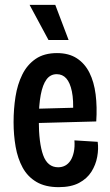

<svg xmlns="http://www.w3.org/2000/svg" viewBox="-20 -760 454 792"><path d="M222 12Q167 12 130.5 -9.5Q94 -31 73.5 -68.5Q53 -106 44.5 -154.5Q36 -203 36 -256Q36 -311 44 -361.5Q52 -412 72 -452.5Q92 -493 127 -517Q162 -541 215 -541Q264 -541 297 -519.5Q330 -498 349 -460Q368 -422 374.5 -370.5Q381 -319 377 -259L114 -252V-311L299 -316L281 -291Q284 -347 276.5 -383Q269 -419 253.5 -436.5Q238 -454 214 -454Q188 -454 172 -432.5Q156 -411 148 -368.5Q140 -326 140 -264Q140 -170 158 -120Q176 -70 220 -70Q236 -70 249 -77Q262 -84 271 -98Q280 -112 284.5 -133Q289 -154 287 -181L383 -175Q387 -146 381 -113Q375 -80 357 -51.5Q339 -23 306 -5.5Q273 12 222 12ZM180 -595 102 -740H208L263 -595Z"/></svg>

Font: Bricolage Grotesque 24pt Condensed Medium
Style: Regular
Weight: 500
Width: 3
Designer: Mathieu Triay
Foundry: Atelier Triay
Version: Version 1.001;gftools[0.9.33.dev8+g029e19f]